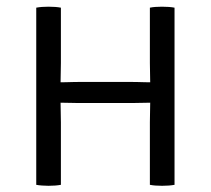

<svg xmlns="http://www.w3.org/2000/svg" viewBox="-20 -566 646 588"><path d="M166.5 0Q150.5 3 128.5 3Q119 3 108.8 2.2Q98.5 1.5 91 0V-542.5Q98.5 -544 108.8 -544.8Q119 -545.5 128.5 -545.5Q151 -545.5 166.5 -542.5V-373Q166.5 -356 166 -343Q165.5 -330 165.5 -314Q169.5 -314 181.2 -314.2Q193 -314.5 204.5 -314.8Q216 -315 219 -315H386.5Q389.5 -315 401.2 -314.8Q413 -314.5 424.5 -314.2Q436 -314 440 -314Q440 -330 439.5 -343Q439 -356 439 -373V-542.5Q453.5 -545.5 476 -545.5Q499 -545.5 514.5 -542.5V0Q498.5 3 476.5 3Q453.5 3 439 0V-191.5Q439 -208.5 439.5 -221.8Q440 -235 440 -251.5Q436 -251.5 424.5 -251.2Q413 -251 401.2 -250.8Q389.5 -250.5 386.5 -250.5H219Q216 -250.5 204.5 -250.8Q193 -251 181.2 -251.2Q169.5 -251.5 165.5 -251.5Q165.5 -235 166 -221.8Q166.5 -208.5 166.5 -191.5Z"/></svg>

Font: Signika SC Light
Style: Regular
Weight: 300
Designer: Anna Giedryś
Foundry: Anna Giedryś
Version: Version 2.000; ttfautohint (v1.8.3) -l 8 -r 50 -G 200 -x 9 -